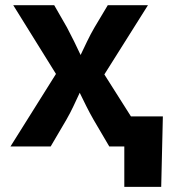

<svg xmlns="http://www.w3.org/2000/svg" viewBox="-20 -566 653 742"><path d="M20.5 0 196.3 -280.3 31.2 -545.9H189.5L238.8 -460Q253.4 -432.6 266.4 -406Q279.3 -379.4 291.5 -353.5Q303.7 -379.4 316.7 -406.2Q329.6 -433.1 345.2 -460L396.5 -545.9H551.8L383.3 -278.3L559.6 0H402.3L341.8 -103Q326.7 -129.4 313.5 -155.8Q300.3 -182.1 288.1 -207.5Q276.4 -182.1 263.9 -155.8Q251.5 -129.4 236.3 -103L175.8 0ZM460.4 156.2V0H418.5V-116.2H609.4L603 156.2Z"/></svg>

Font: Inter
Style: Bold
Weight: 700
Designer: Rasmus Andersson
Foundry: rsms
Version: Version 4.001;git-9221beed3